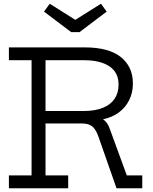

<svg xmlns="http://www.w3.org/2000/svg" viewBox="-20 -1005 817 1025"><path d="M404.5 -833.5H360L215 -943L245.5 -985L382 -899L519 -985L549.5 -943ZM464 -393Q500 -389 527 -370.8Q554 -352.5 565 -320L657 -68.5H739.5V0H602L505 -277Q491 -315.5 471.8 -330.8Q452.5 -346 415 -346H378ZM295.5 -683.5V-752H432Q560.5 -752 625 -700.5Q689.5 -649 689.5 -559Q689.5 -510.5 669.8 -470.8Q650 -431 613.8 -404.2Q577.5 -377.5 527 -367.5V-354L428.5 -346H212.5V-412.5H428Q488 -412.5 529.5 -429.5Q571 -446.5 592 -478Q613 -509.5 613 -553.5Q613 -618 564.2 -650.8Q515.5 -683.5 429 -683.5ZM27.5 -683.5V-752H344V-683.5H223V-68.5H344V0H27.5V-68.5H148.5V-683.5Z"/></svg>

Font: Hepta Slab ExtraLight
Style: Regular
Weight: 400
Version: Version 1.102